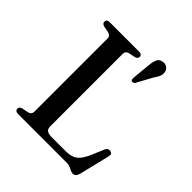

<svg xmlns="http://www.w3.org/2000/svg" viewBox="-211 -884 1036 1036"><g transform="rotate(45 307.0 -366.5)"><path d="M306 -662.5 273 -656Q261 -653.5 254.8 -646.8Q248.5 -640 248.5 -629.5V-74.5Q248.5 -56 259.8 -48Q271 -40 295.5 -40H401.5Q430.5 -40 450.5 -47.5Q470.5 -55 485.8 -74Q501 -93 516 -128L544.5 -195.5Q549.5 -205.5 556 -209.2Q562.5 -213 571.5 -211Q581.5 -209 585.2 -202.5Q589 -196 586 -184.5L543.5 -9.5Q539.5 5 532.8 12Q526 19 514.5 19Q504.5 19 495.8 14.2Q487 9.5 476.5 4.8Q466 0 450 0H79.5Q67 0 61.2 -5Q55.5 -10 55.5 -18Q55.5 -32.5 74 -37.5L107.5 -44Q119.5 -46.5 125.8 -53.2Q132 -60 132 -70.5V-629.5Q132 -640 125.8 -646.8Q119.5 -653.5 107.5 -656L74 -662.5Q55.5 -667.5 55.5 -682Q55.5 -690.5 61.2 -695.2Q67 -700 79.5 -700H301Q313.5 -700 319.2 -695.2Q325 -690.5 325 -682Q325 -667.5 306 -662.5ZM390.5 -680.5Q393 -710.5 401 -729.2Q409 -748 430.5 -751.5Q449 -755 462.2 -745.8Q475.5 -736.5 478.5 -721.5Q482 -705.5 475.8 -689.8Q469.5 -674 456.5 -656.5L407 -565.5Q403.5 -561.5 398.5 -559.5Q393.5 -557.5 388 -559Q382.5 -561.5 381.8 -566.5Q381 -571.5 381 -577.5Z"/></g></svg>

Font: Fraunces 16pt
Style: Regular
Weight: 400
Version: Version 1.000;[b76b70a41]